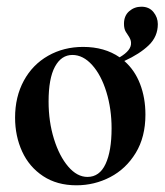

<svg xmlns="http://www.w3.org/2000/svg" viewBox="-20 -539 491 573"><path d="M351 -357Q382 -330 398 -288.5Q414 -247 414 -197Q414 -130 385 -82.5Q356 -35 309 -10.5Q262 14 208 14Q150 14 108.5 -13.5Q67 -41 46 -87Q25 -133 25 -188Q25 -250 51 -298Q77 -346 123.5 -372.5Q170 -399 228 -399Q292 -399 337 -368Q373 -389 371 -412Q371 -421 362 -434Q361 -435 355.5 -444Q350 -453 350 -468Q350 -492 365.5 -505.5Q381 -519 402 -519Q425 -519 438 -503Q451 -487 451 -467Q451 -430 424 -404Q397 -378 351 -357ZM196 -375Q163 -375 144 -340Q125 -305 125 -236Q125 -176 141 -124.5Q157 -73 183.5 -42Q210 -11 241 -11Q277 -11 295 -49.5Q313 -88 313 -156Q313 -214 297.5 -264.5Q282 -315 255 -345Q228 -375 196 -375Z"/></svg>

Font: Cormorant Upright
Style: Bold
Weight: 700
Designer: Christian Thalmann (Catharsis Fonts)
Foundry: Catharsis Fonts
Version: Version 3.302